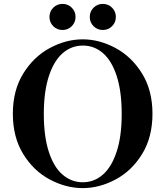

<svg xmlns="http://www.w3.org/2000/svg" viewBox="-20 -953 849 986"><path d="M46 -369Q46 -489 99.5 -575.5Q153 -662 236 -706.5Q319 -751 405 -751Q490 -751 573 -706.5Q656 -662 709.5 -575.5Q763 -489 763 -369Q763 -248 709.5 -161.5Q656 -75 573 -31Q490 13 405 13Q319 13 236 -31Q153 -75 99.5 -161.5Q46 -248 46 -369ZM605 -368Q605 -483 579.5 -562Q554 -641 509 -680Q464 -719 406 -719Q347 -719 302 -680Q257 -641 231 -562Q205 -483 205 -368Q205 -253 230.5 -174Q256 -95 301.5 -56Q347 -17 405 -17Q463 -17 508 -56Q553 -95 579 -174Q605 -253 605 -368ZM301 -933Q273 -933 253.5 -913.5Q234 -894 234 -866Q234 -838 253.5 -818.5Q273 -799 301 -799Q329 -799 348.5 -818.5Q368 -838 368 -866Q368 -894 348.5 -913.5Q329 -933 301 -933ZM508 -933Q480 -933 460.5 -913.5Q441 -894 441 -866Q441 -838 460.5 -818.5Q480 -799 508 -799Q536 -799 555.5 -818.5Q575 -838 575 -866Q575 -894 555.5 -913.5Q536 -933 508 -933Z"/></svg>

Font: Shippori Mincho ExtraBold
Style: Regular
Weight: 800
Designer: FONTDASU
Foundry: FONTDASU / Google Inc. / but / Adobe
Version: Version 3.110; ttfautohint (v1.8.3)